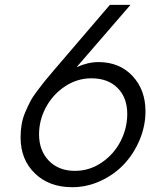

<svg xmlns="http://www.w3.org/2000/svg" viewBox="-20 -759 620 792"><path d="M64.9 -191.9Q64.9 -220.2 69.3 -246.1Q73.7 -272 84.5 -296.9Q95.2 -321.8 105 -340.6Q114.7 -359.4 133.8 -384.5Q152.8 -409.7 164.8 -424.6Q176.8 -439.5 200.2 -466.8L433.1 -738.8H518.1L295.9 -481.9Q342.8 -502.9 386.2 -502.9Q472.7 -502.9 526.4 -445.8Q580.1 -388.7 580.1 -299.8Q580.1 -239.7 556.2 -182.4Q532.2 -125 491.9 -82Q451.7 -39.1 395.3 -12.9Q338.9 13.2 277.8 13.2Q182.6 13.2 123.8 -43.9Q64.9 -101.1 64.9 -191.9ZM141.1 -205.1Q141.1 -137.7 181.6 -95.9Q222.2 -54.2 289.1 -54.2Q349.1 -54.2 399.4 -88.4Q449.7 -122.6 477.3 -176.3Q504.9 -230 504.9 -289.1Q504.9 -356 465.1 -396Q425.3 -436 356.9 -436Q298.3 -436 248 -402.6Q197.8 -369.1 169.4 -316.2Q141.1 -263.2 141.1 -205.1Z"/></svg>

Font: Involve
Style: Italic
Weight: 400
Italic angle: -10.5°
Designer: Stefan Peev
Foundry: Context Ltd.
Version: Version 1.001